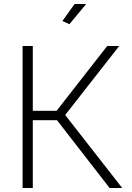

<svg xmlns="http://www.w3.org/2000/svg" viewBox="-20 -940 659 960"><path d="M93 0V-710H144V-386H263L516 -710H576L306 -365L591 0H528L265 -339H144V0ZM327 -819 292 -835 353 -920H411Z"/></svg>

Font: Raleway Light
Style: Regular
Weight: 300
Designer: Matt McInerney, Pablo Impallari, Rodrigo Fuenzalida
Foundry: Matt McInerney, Pablo Impallari, Rodrigo Fuenzalida
Version: Version 4.026